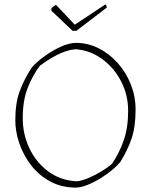

<svg xmlns="http://www.w3.org/2000/svg" viewBox="-20 -847 692 878"><path d="M328 11Q262 11 210 -17Q158 -45 122.5 -91Q87 -137 68.5 -191Q50 -245 50 -297Q50 -376 70 -430Q90 -484 125 -538Q147 -563 182.5 -589Q218 -615 256 -632.5Q294 -650 326 -651Q382 -651 431.5 -626Q481 -601 519 -558Q557 -515 578.5 -460.5Q600 -406 600 -347Q600 -266 581.5 -212.5Q563 -159 530 -106Q507 -79 470.5 -52.5Q434 -26 395.5 -8Q357 10 328 11ZM331 -18Q354 -20 384.5 -33Q415 -46 444 -63.5Q473 -81 492 -98Q524 -144 545 -203Q566 -262 566 -340Q566 -413 533.5 -475.5Q501 -538 446.5 -577.5Q392 -617 325 -622Q283 -618 239.5 -595Q196 -572 162 -546Q129 -502 106.5 -445Q84 -388 84 -306Q84 -234 114 -170Q144 -106 199.5 -64Q255 -22 331 -18ZM312 -706 215 -798V-809Q224 -819 236 -825L322 -734L462 -827Q468 -823 468 -812L329 -706Z"/></svg>

Font: Labrada ExtraLight
Style: Regular
Weight: 200
Designer: Mercedes Jáuregui
Foundry: Omnibus-Type Team
Version: Version 1.000; ttfautohint (v1.8.4.7-5d5b)